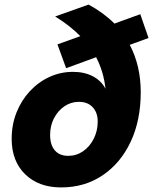

<svg xmlns="http://www.w3.org/2000/svg" viewBox="-20 -803 669 839"><path d="M269 -505 231 -609 331 -645Q286 -691 221 -731L367 -783Q432 -748 480 -700L593 -741L629 -637L547 -607Q595 -516 595 -400Q595 -277 551 -183.5Q507 -90 428.5 -37Q350 16 247 16Q149 16 90 -41.5Q31 -99 31 -196Q31 -258 52 -311Q73 -364 110 -404Q147 -444 195.5 -466.5Q244 -489 299 -489Q349 -489 386 -469.5Q423 -450 441 -415Q433 -490 400 -553ZM278 -122Q314 -122 343 -142Q372 -162 389.5 -196.5Q407 -231 407 -272Q407 -311 385 -334.5Q363 -358 325 -358Q290 -358 261.5 -338.5Q233 -319 216 -286.5Q199 -254 199 -213Q199 -170 219.5 -146Q240 -122 278 -122Z"/></svg>

Font: Wix Madefor Text ExtraBold
Style: Italic
Weight: 800
Italic angle: -12°
Designer: Dalton Maag Ltd
Foundry: Dalton Maag Ltd
Version: Version 3.100